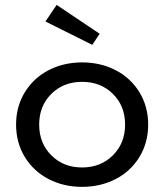

<svg xmlns="http://www.w3.org/2000/svg" viewBox="-20 -728 652 763"><path d="M306.2 -480Q379.9 -480 439.7 -449Q499.5 -418 534.2 -361.3Q568.8 -304.7 568.8 -232.9Q568.8 -161.1 534.2 -104.2Q499.5 -47.4 439.5 -16.4Q379.4 14.6 306.2 14.6Q232.9 14.6 173.1 -16.4Q113.3 -47.4 78.6 -104.2Q43.9 -161.1 43.9 -232.9Q43.9 -304.7 78.6 -361.3Q113.3 -418 173.1 -449Q232.9 -480 306.2 -480ZM184.1 -355Q135.7 -307.1 135.7 -232.9Q135.7 -158.7 184.1 -110.6Q232.4 -62.5 306.2 -62.5Q379.9 -62.5 428.5 -110.6Q477.1 -158.7 477.1 -232.9Q477.1 -307.1 428.5 -355Q379.9 -402.8 306.2 -402.8Q232.4 -402.8 184.1 -355ZM346.7 -549.8 160.6 -642.6 205.1 -708.5 376 -593.8Z"/></svg>

Font: Spartan MB Med
Style: Regular
Weight: 500
Designer: Matt Bailey, Mirko Velimirovic
Foundry: Matt Bailey
Version: Version 1.005